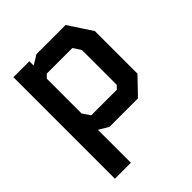

<svg xmlns="http://www.w3.org/2000/svg" viewBox="-211 -677 1021 1021"><g transform="rotate(-45 300.0 -166.0)"><path d="M233.5 -548 180 -515.5V-548H60V215.5H180V-32.5L234.5 0H449L540 -95V-415L452.5 -548ZM180 -155.5V-416.5L199 -436H391.5L420 -392.5V-131L402 -112H209.5Z"/></g></svg>

Font: Kode Mono
Style: Regular
Weight: 400
Monospace: yes
Designer: Isa Ozler
Foundry: Kadena LLC
Version: Version 1.000;gftools[0.9.28]